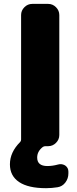

<svg xmlns="http://www.w3.org/2000/svg" viewBox="-20 -775 395 991"><path d="M217.8 196.3Q126 196.3 78.6 164.6Q31.2 132.8 31.2 73.2Q31.2 10.7 84 -42Q88.9 -46.9 88.9 -54.7V-697.3Q88.9 -720.7 106 -737.8Q123 -754.9 146.5 -754.9H228.5Q252 -754.9 269 -737.8Q286.1 -720.7 286.1 -697.3V-78.1Q286.1 -54.7 269 -37.6Q252 -20.5 228.5 -20.5H214.8Q207 -20.5 201.2 -16.6Q171.9 5.9 171.9 38.1Q171.9 82 224.6 82Q251 82 279.3 74.2Q286.1 72.3 293 72.3Q304.7 72.3 316.4 79.1Q333 90.8 333 110.4V120.1Q333 146.5 317.4 167Q301.8 187.5 277.3 191.4Q247.1 196.3 217.8 196.3Z"/></svg>

Font: Gen Jyuu Gothic Heavy
Style: Bold
Weight: 900
Designer: [Source Han Sans]
Ryoko NISHIZUKA  (kana & ideographs); Paul D. Hunt (Latin, Greek & Cyrillic); Wenlong ZHANG  (bopomofo
Version: Version 1.002.20150607